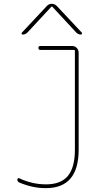

<svg xmlns="http://www.w3.org/2000/svg" viewBox="-20 -970 540 1000"><path d="M80.1 -19.5Q70.3 -24.4 70.3 -35.2Q70.3 -39.1 73.2 -41Q76.2 -43 79.1 -42Q147.5 -9.8 219.7 -9.8Q296.9 -9.8 333.5 -53.7Q370.1 -97.7 370.1 -190.4V-705.1Q370.1 -710 365.2 -710H190.4Q180.7 -710 180.2 -720.2Q179.7 -730.5 190.4 -730.5H355.5Q370.1 -730.5 379.9 -720.2Q389.6 -710 389.6 -695.3V-190.4Q389.6 9.8 219.7 9.8Q152.3 10.7 80.1 -19.5ZM98.6 -790Q94.7 -790 92.8 -793.5Q90.8 -796.9 93.8 -799.8L224.6 -939.5Q235.4 -950.2 249.5 -950.2Q263.7 -950.2 275.4 -939.5L406.2 -799.8Q408.2 -796.9 406.7 -793.5Q405.3 -790 401.4 -790Q388.7 -790 377.9 -799.8L252 -935.5H250H248L122.1 -799.8Q111.3 -790 98.6 -790Z"/></svg>

Font: Rounded-X Mgen+ 1m thin
Style: Regular
Weight: 100
Designer: [Source Han Sans]
Ryoko NISHIZUKA  (kana & ideographs); Paul D. Hunt (Latin, Greek & Cyrillic); Wenlong ZHANG  (bopomofo
Version: Version 1.059.20150602